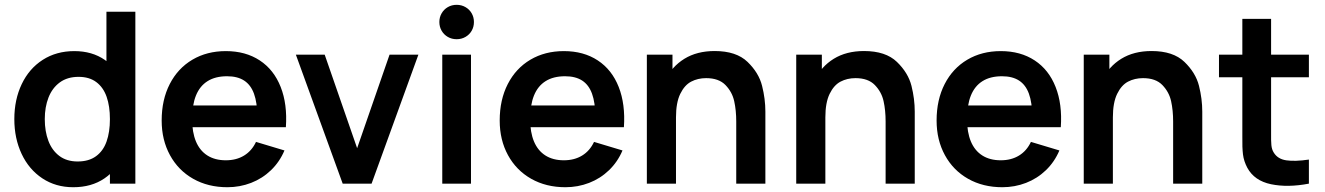

<svg xmlns="http://www.w3.org/2000/svg" viewBox="-20 -769 5548 804"><path d="M286.7 15Q213.4 15 157.3 -22.2Q101.2 -59.4 70.6 -124.4Q40 -189.4 40 -270.2Q40 -351.9 71 -416.8Q101.9 -481.8 159 -518.4Q216.1 -555 291.2 -555Q365.9 -555 419 -518.1Q472.2 -481.2 499.3 -416.8Q526.5 -352.3 526.5 -270.2Q526.5 -187.8 499 -123.3Q471.4 -58.8 417.3 -21.9Q363.2 15 286.7 15ZM305 -92.8Q351.9 -92.8 382 -114.8Q412.2 -136.7 426.2 -176.3Q440.3 -215.9 440.3 -270.2Q440.3 -324.2 426.5 -363.7Q412.6 -403.2 383.3 -425.2Q354 -447.2 309.2 -447.2Q262.1 -447.2 230.4 -423.9Q198.7 -400.6 183.1 -360.6Q167.5 -320.7 167.5 -270.2Q167.5 -219.2 182.6 -179.2Q197.7 -139.2 228.5 -116Q259.4 -92.8 305 -92.8ZM440.3 0V-379.2H425.7V-720H546.8V0Z M932.3 15Q851.3 15 788.9 -20.3Q726.5 -55.7 691.8 -119.3Q657 -182.9 657 -264.2Q657 -351.3 690.9 -417.2Q724.8 -483.2 785.8 -519.1Q846.7 -555 925.7 -555Q1008.5 -555 1067.7 -516Q1126.9 -477.1 1155.3 -404.9Q1183.8 -332.8 1177.1 -236.3H1057.5V-280.3Q1057.2 -339.5 1043.6 -376.6Q1030.1 -413.7 1002.2 -431.7Q974.4 -449.7 930.7 -449.7Q881.8 -449.7 849.2 -429.2Q816.6 -408.8 800.5 -368.9Q784.5 -329 784.5 -270Q784.5 -215.2 800.5 -176.7Q816.6 -138.2 848.3 -118Q880.1 -97.8 925.7 -97.8Q969.7 -97.8 1002.1 -117.6Q1034.5 -137.4 1052 -174.8L1171.2 -139Q1150.8 -90.9 1114.7 -56.2Q1078.5 -21.4 1031.5 -3.2Q984.4 15 932.3 15ZM746.5 -236.3V-327.5H1118.2V-236.3Z M1415 0 1219 -540H1339.7L1475.5 -148.5L1611.2 -540H1732L1536 0Z M1832 0V-540H1952.3V0ZM1892.2 -604.8Q1871.7 -604.8 1855.2 -614.4Q1838.8 -623.9 1829.3 -640.3Q1819.8 -656.8 1819.8 -676.8Q1819.8 -696.8 1829.3 -713.2Q1838.8 -729.7 1855.2 -739.2Q1871.7 -748.8 1892.2 -748.8Q1912.6 -748.8 1929.2 -739.2Q1945.8 -729.7 1955.2 -713.2Q1964.6 -696.8 1964.6 -676.8Q1964.6 -656.8 1955.2 -640.3Q1945.8 -623.9 1929.2 -614.4Q1912.6 -604.8 1892.2 -604.8Z M2347.8 15Q2266.8 15 2204.4 -20.3Q2142 -55.7 2107.2 -119.3Q2072.5 -182.9 2072.5 -264.2Q2072.5 -351.3 2106.4 -417.2Q2140.3 -483.2 2201.2 -519.1Q2262.2 -555 2341.2 -555Q2424 -555 2483.2 -516Q2542.4 -477.1 2570.8 -404.9Q2599.2 -332.8 2592.6 -236.3H2473V-280.3Q2472.7 -339.5 2459.1 -376.6Q2445.6 -413.7 2417.8 -431.7Q2389.9 -449.7 2346.2 -449.7Q2297.2 -449.7 2264.7 -429.2Q2232.1 -408.8 2216 -368.9Q2200 -329 2200 -270Q2200 -215.2 2216 -176.7Q2232.1 -138.2 2263.8 -118Q2295.6 -97.8 2341.2 -97.8Q2385.2 -97.8 2417.6 -117.6Q2450 -137.4 2467.5 -174.8L2586.7 -139Q2566.3 -90.9 2530.2 -56.2Q2494 -21.4 2447 -3.2Q2399.9 15 2347.8 15ZM2162 -236.3V-327.5H2533.7V-236.3Z M3063 -260.2Q3063 -307 3054.5 -345.3Q3046.1 -383.7 3018 -412.8Q2990 -441.8 2936.8 -441.8Q2902.2 -441.8 2874.3 -427.2Q2846.5 -412.7 2828.6 -376Q2810.7 -339.3 2810.7 -277.5L2739.2 -308.2Q2739.2 -377.9 2766.2 -434Q2793.2 -490.2 2845.8 -522.8Q2898.5 -555.3 2972.7 -555.3Q3063.2 -555.3 3110.3 -509.8Q3157.5 -464.2 3171.2 -409.5Q3185 -354.8 3185 -301.5V0H3063ZM2688.7 0V-540H2796V-372.5H2810.7V0Z M3688.5 -260.2Q3688.5 -307 3680 -345.3Q3671.6 -383.7 3643.5 -412.8Q3615.5 -441.8 3562.3 -441.8Q3527.7 -441.8 3499.8 -427.2Q3472 -412.7 3454.1 -376Q3436.2 -339.3 3436.2 -277.5L3364.7 -308.2Q3364.7 -377.9 3391.7 -434Q3418.7 -490.2 3471.3 -522.8Q3524 -555.3 3598.2 -555.3Q3688.7 -555.3 3735.8 -509.8Q3783 -464.2 3796.8 -409.5Q3810.5 -354.8 3810.5 -301.5V0H3688.5ZM3314.2 0V-540H3421.5V-372.5H3436.2V0Z M4177.3 15Q4096.3 15 4033.9 -20.3Q3971.5 -55.7 3936.8 -119.3Q3902 -182.9 3902 -264.2Q3902 -351.3 3935.9 -417.2Q3969.8 -483.2 4030.8 -519.1Q4091.7 -555 4170.7 -555Q4253.5 -555 4312.7 -516Q4371.9 -477.1 4400.3 -404.9Q4428.8 -332.8 4422.1 -236.3H4302.5V-280.3Q4302.2 -339.5 4288.6 -376.6Q4275.1 -413.7 4247.2 -431.7Q4219.4 -449.7 4175.7 -449.7Q4126.8 -449.7 4094.2 -429.2Q4061.6 -408.8 4045.5 -368.9Q4029.5 -329 4029.5 -270Q4029.5 -215.2 4045.5 -176.7Q4061.6 -138.2 4093.3 -118Q4125.1 -97.8 4170.7 -97.8Q4214.7 -97.8 4247.1 -117.6Q4279.5 -137.4 4297 -174.8L4416.2 -139Q4395.8 -90.9 4359.7 -56.2Q4323.5 -21.4 4276.5 -3.2Q4229.4 15 4177.3 15ZM3991.5 -236.3V-327.5H4363.2V-236.3Z M4892.5 -260.2Q4892.5 -307 4884 -345.3Q4875.6 -383.7 4847.5 -412.8Q4819.5 -441.8 4766.3 -441.8Q4731.7 -441.8 4703.8 -427.2Q4676 -412.7 4658.1 -376Q4640.2 -339.3 4640.2 -277.5L4568.7 -308.2Q4568.7 -377.9 4595.7 -434Q4622.7 -490.2 4675.3 -522.8Q4728 -555.3 4802.2 -555.3Q4892.7 -555.3 4939.8 -509.8Q4987 -464.2 5000.8 -409.5Q5014.5 -354.8 5014.5 -301.5V0H4892.5ZM4518.2 0V-540H4625.5V-372.5H4640.2V0Z M5461 0Q5372.5 17 5302.6 2.5Q5232.7 -12.1 5203.2 -66.3Q5188.6 -93.8 5185 -122.2Q5181.5 -150.6 5182.3 -197.2V-220.7V-690H5302.7V-227.3V-212.1Q5302.2 -179.6 5303.9 -161.2Q5305.7 -142.8 5313.7 -130.3Q5330.3 -102.8 5366.7 -97.6Q5403 -92.3 5461 -100.8ZM5084.5 -445.5V-540H5461V-445.5Z"/></svg>

Font: Hauora
Style: Regular
Weight: 400
Designer: Wayne Shih
Foundry: WCYS
Version: Version 1.001